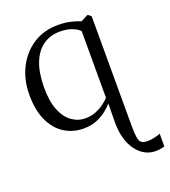

<svg xmlns="http://www.w3.org/2000/svg" viewBox="-144 -653 892 1010"><g transform="rotate(-20 302.0 -148.0)"><path d="M553.5 252Q523 252 496 237.8Q469 223.5 448.2 196.2Q427.5 169 415.5 129Q403.5 89 403.5 37.5L405 -68.5Q391.5 -53 368.8 -34.5Q346 -16 313.8 -2.5Q281.5 11 239 11Q180.5 11 133 -18.5Q85.5 -48 57.8 -106.8Q30 -165.5 30 -253Q30 -336 63.5 -402.8Q97 -469.5 157 -508.5Q217 -547.5 296 -547.5Q334 -547.5 364.8 -540.5Q395.5 -533.5 421.5 -523L458.5 -543H463.5L479.5 -530L480 84.5Q480 128 484 150.2Q488 172.5 499 180.2Q510 188 532 188Q551.5 188 572.5 183Q593.5 178 604.5 173V244Q598.5 246 591.2 247.8Q584 249.5 574.8 250.8Q565.5 252 553.5 252ZM265.5 -36.5Q299.5 -36.5 326.5 -47.8Q353.5 -59 373 -74Q392.5 -89 403.5 -101V-473.5Q395 -486.5 365.2 -499Q335.5 -511.5 294.5 -511.5Q241 -511.5 201 -484.2Q161 -457 138.8 -402Q116.5 -347 116 -264.5Q115.5 -187 135.5 -136.8Q155.5 -86.5 189.8 -61.5Q224 -36.5 265.5 -36.5Z"/></g></svg>

Font: Merriweather 72pt Light
Style: Regular
Weight: 300
Version: Version 2.100